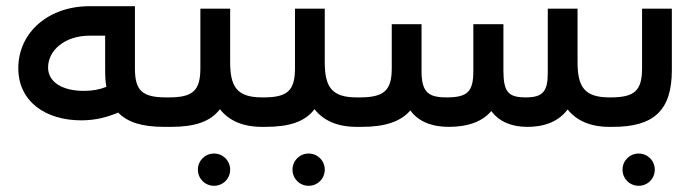

<svg xmlns="http://www.w3.org/2000/svg" viewBox="-20 -409 2246 619"><path d="M516 -95C438 -95 415 -117 415 -189V-389H268C137 -389 39 -305 39 -189C39 -81 128 -21 242 -21C288 -21 325 -31 361 -46C392 -14 440 0 509 0H520C535 0 540 -20 540 -47C540 -77 535 -95 520 -95ZM251 -116C177 -116 135 -147 135 -191C135 -247 189 -294 269 -294H319V-183C319 -163 320 -145 323 -129C300 -120 277 -116 251 -116Z M825 -95C744 -95 722 -129 722 -209V-381H626V-189C626 -117 602 -95 525 -95H520C505 -95 500 -77 500 -47C500 -20 505 0 520 0H532C608 0 659 -17 689 -57C718 -20 763 0 825 0C840 0 845 -20 845 -48C845 -77 840 -95 825 -95ZM670 86C641 86 618 109 618 138C618 167 641 190 670 190C699 190 722 167 722 138C722 109 699 86 670 86Z M1130 -95C1049 -95 1027 -129 1027 -209V-381H931V-189C931 -117 907 -95 830 -95H825C810 -95 805 -77 805 -47C805 -20 810 0 825 0H837C913 0 964 -17 994 -57C1023 -20 1068 0 1130 0C1145 0 1150 -20 1150 -48C1150 -77 1145 -95 1130 -95ZM975 86C946 86 923 109 923 138C923 167 946 190 975 190C1004 190 1027 167 1027 138C1027 109 1004 86 975 86Z M1945 -95C1864 -95 1842 -129 1842 -209V-381H1746V-174C1746 -114 1730 -95 1675 -95C1619 -95 1603 -112 1603 -182V-331H1506V-180C1506 -114 1488 -95 1420 -95C1360 -95 1339 -112 1339 -181V-331H1243V-189C1243 -118 1219 -95 1140 -95H1130C1115 -95 1110 -77 1110 -47C1110 -20 1115 0 1130 0H1147C1221 0 1272 -17 1303 -53C1328 -18 1371 0 1427 0C1489 0 1535 -17 1564 -51C1589 -17 1629 0 1680 0C1740 0 1783 -20 1810 -56C1839 -20 1883 0 1945 0C1960 0 1965 -20 1965 -48C1965 -77 1960 -95 1945 -95Z M2050 -189C2050 -117 2026 -95 1949 -95H1944C1929 -95 1924 -77 1924 -47C1924 -20 1929 0 1944 0H1956C2088 0 2146 -53 2146 -183V-381H2050ZM2039 86C2010 86 1987 109 1987 138C1987 167 2010 190 2039 190C2068 190 2091 167 2091 138C2091 109 2068 86 2039 86Z"/></svg>

Font: UULA Sans Medium
Style: Regular
Weight: 500
Designer: Mohamed Gaber, Laura Garcia Mut
Foundry: Kief Type Foundry
Version: Version 3.006;hotconv 1.0.109;makeotfexe 2.5.65596